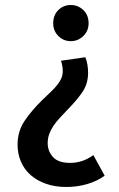

<svg xmlns="http://www.w3.org/2000/svg" viewBox="-20 -497 475 765"><path d="M245 248Q199 248 162.5 235Q126 222 101 199.5Q76 177 63 146Q50 115 50 79Q50 26 78 -15.5Q106 -57 148 -98Q169 -118 184.5 -133Q200 -148 210 -161Q220 -174 225 -186.5Q230 -199 230 -214Q230 -234 223 -255L320 -269Q325 -257 328 -241Q331 -225 331 -208Q331 -165 310.5 -133.5Q290 -102 252 -63Q233 -43 218 -27Q203 -11 192.5 5Q182 21 176 37.5Q170 54 170 74Q170 105 191 128.5Q212 152 259 152Q283 152 305.5 145Q328 138 352 121L397 203Q367 225 327 236.5Q287 248 245 248ZM333 -404Q333 -374 312 -353.5Q291 -333 262 -333Q233 -333 212.5 -353.5Q192 -374 192 -404Q192 -437 212.5 -457Q233 -477 262 -477Q291 -477 312 -457Q333 -437 333 -404Z"/></svg>

Font: Mukta SemiBold
Style: Regular
Weight: 600
Designer: Girish Dalvi and Yashodeep Gholap
Foundry: Ek Type
Version: Version 2.538;PS 1.002;hotconv 16.6.51;makeotf.lib2.5.65220;